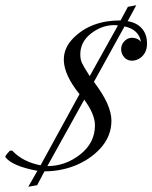

<svg xmlns="http://www.w3.org/2000/svg" viewBox="-87 -653 582 734"><path d="M452 -492C448 -503 414 -521 389 -496C372 -480 372 -451 388 -434C413 -404 478 -427 475 -489C475 -528 452 -564 401 -572L434 -633L402 -627L374 -575C299 -575 239 -553 194 -508C145 -459 137 -392 217 -293L68 -21C23 -30 -13 -48 -40 -77H-49C-60 -66 -66 -58 -67 -53C-50 -30 -9 -12 56 0L21 61L55 55L83 2C160 2 241 -25 297 -86C325 -117 339 -152 339 -192C339 -232 317 -281 272 -340L389 -552C426 -544 447 -524 452 -492ZM256 -362C255 -365 236 -392 227 -411C222 -420 220 -432 220 -446C220 -477 234 -504 261 -525C288 -546 318 -557 350 -557L364 -556ZM276 -174C276 -129 257 -92 219 -62C182 -33 140 -18 94 -18L235 -272C262 -235 276 -203 276 -174Z"/></svg>

Font: VL Great Vibes
Style: Regular
Weight: 400
Designer: Robert E. Leuschke
Foundry: Robert E. Leuschke
Version: Version 1.001